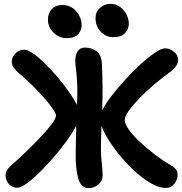

<svg xmlns="http://www.w3.org/2000/svg" viewBox="-20 -963 947 997"><path d="M69 12Q43 12 26 -7.5Q9 -27 9 -52Q9 -65 15.5 -77.5Q22 -90 40 -106Q77 -138 117 -176.5Q157 -215 192 -252.5Q227 -290 249 -319.5Q271 -349 271 -363Q270 -375 250.5 -403Q231 -431 200.5 -464.5Q170 -498 137.5 -529.5Q105 -561 79 -582Q63 -596 52 -611Q41 -626 41 -642Q41 -666 60 -685.5Q79 -705 106 -705Q124 -705 152 -685.5Q180 -666 212.5 -634Q245 -602 277.5 -564Q310 -526 337 -487.5Q364 -449 380 -418Q383 -493 380.5 -535.5Q378 -578 374.5 -603Q371 -628 371 -649Q371 -676 383 -696Q395 -716 421 -716Q456 -716 482 -696.5Q508 -677 509 -629Q510 -619 511 -584Q512 -549 512.5 -502Q513 -455 511 -408V-390Q526 -422 558 -463.5Q590 -505 629.5 -548.5Q669 -592 709.5 -629Q750 -666 784 -689Q818 -712 837 -712Q862 -712 883.5 -694Q905 -676 905 -651Q905 -636 894.5 -620.5Q884 -605 866 -591Q825 -562 783 -526.5Q741 -491 706 -455Q671 -419 649.5 -389Q628 -359 628 -340Q628 -319 650 -288.5Q672 -258 708 -224.5Q744 -191 785.5 -159.5Q827 -128 867 -105Q884 -95 893 -84Q902 -73 902 -55Q902 -30 885 -8.5Q868 13 842 13Q808 13 768 -9Q728 -31 687.5 -67Q647 -103 610.5 -146Q574 -189 546.5 -232Q519 -275 507 -310Q506 -278 505 -248.5Q504 -219 504 -193Q504 -153 508.5 -113.5Q513 -74 513 -51Q513 -24 490.5 -5Q468 14 442 14Q402 14 387.5 -33Q373 -80 373 -153Q373 -185 374 -225.5Q375 -266 376 -309Q357 -274 326 -231Q295 -188 258 -145.5Q221 -103 184.5 -67Q148 -31 117.5 -9.5Q87 12 69 12ZM568 -770Q530 -770 503 -798.5Q476 -827 476 -869Q476 -901 499 -922Q522 -943 554 -943Q583 -943 604.5 -926.5Q626 -910 637.5 -886.5Q649 -863 649 -840Q649 -815 630.5 -792.5Q612 -770 568 -770ZM327 -765Q286 -765 257.5 -794Q229 -823 229 -860Q229 -895 249 -916Q269 -937 303 -937Q335 -937 357.5 -921Q380 -905 392 -881Q404 -857 404 -833Q404 -806 386 -785.5Q368 -765 327 -765Z"/></svg>

Font: Shantell Sans Normal
Style: Regular
Weight: 600
Designer: Stephen Nixon, Anya Danilova, Shantell Martin
Foundry: Arrow Type
Version: Version 1.009;[a7da0bfa3]